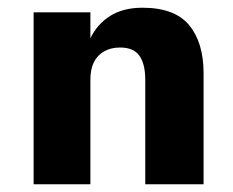

<svg xmlns="http://www.w3.org/2000/svg" viewBox="-20 -484 602 497"><path d="M356 -278V-7H507V-294Q507 -374 469.5 -419Q432 -464 349 -464Q299 -464 265.5 -443Q232 -422 214 -385V-452H67V-7H214V-278Q214 -305 223 -323Q232 -341 249.5 -351Q267 -361 291 -361Q326 -361 341 -339.5Q356 -318 356 -278Z"/></svg>

Font: SpinnyJost
Style: Bold
Weight: 700
Version: Version 3.710